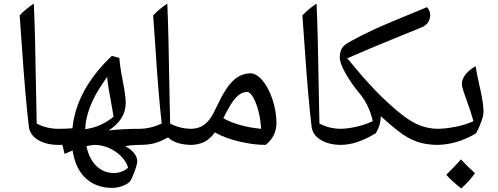

<svg xmlns="http://www.w3.org/2000/svg" viewBox="-20 -800 2782 1073"><path d="M168.9 -779.8Q176.3 -636.7 181.6 -282.2L185.1 -109.9Q239.3 -80.1 308.1 -80.1Q317.9 -80.1 317.9 -69.8V0Q317.9 9.8 308.1 9.8Q238.8 9.8 192.9 -17.8Q147 -45.4 141.1 -92.8Q121.6 -254.9 101.1 -557.1L89.8 -713.9Q124.5 -750.5 168.9 -779.8Z M679.7 17.1Q711.9 33.7 729.5 56.2Q747.1 78.6 747.1 101.1Q747.1 118.7 731 161.1Q714.8 203.6 707 212.9Q694.8 228 665.5 239Q636.2 250 607.9 250Q516.6 250 458.5 195.6Q400.4 141.1 385.7 41L340.8 60.1L328.6 8.8L316.4 9.8H307.6Q297.9 9.8 297.9 0V-69.8Q297.9 -80.1 307.6 -80.1Q343.8 -80.1 384.8 -83Q406.7 -299.8 605 -487.8L647 -476.1Q650.9 -422.4 668 -337.4Q682.6 -261.2 682.6 -225.1Q682.6 -132.3 586.9 -70.8Q661.1 -80.1 762.7 -80.1Q775.9 -80.1 775.9 -67.9V-2.9Q775.9 9.8 762.7 9.8Q713.4 9.8 679.7 17.1ZM578.6 -370.1Q530.8 -302.2 508.1 -258.3Q485.4 -214.4 471.7 -168.7Q458 -123 456.1 -78.1Q543.5 -89.4 614.7 -147.9L604.5 -207.5Q583 -318.4 578.6 -370.1ZM508.8 9.8Q492.2 9.8 462.9 17.1Q478.5 88.4 518.8 127.7Q559.1 167 617.7 167Q639.2 167 661.6 158.4Q684.1 149.9 695.8 136.2Q686.5 104 657.5 74.2Q628.4 44.4 588.9 27.1Q549.3 9.8 508.8 9.8Z M755.9 9.8Q746.1 9.8 746.1 0V-69.8Q746.1 -80.1 755.9 -80.1Q821.8 -80.1 883.8 -109.9Q865.2 -270 846.7 -561.5L835.9 -713.9Q870.6 -750.5 915 -779.8Q921.9 -626.5 927.2 -282.2L930.7 -109.9Q984.9 -80.1 1053.7 -80.1Q1064 -80.1 1064 -69.8V0Q1064 9.8 1053.7 9.8Q962.9 9.8 918.9 -32.2Q875 -7.8 841.3 1Q807.6 9.8 755.9 9.8Z M1464.8 9.8Q1395.5 9.8 1315.2 -9.5Q1234.9 -28.8 1181.2 -60.1Q1152.3 -21.5 1119.6 -5.9Q1086.9 9.8 1043.9 9.8Q1034.2 9.8 1034.2 0V-69.8Q1034.2 -80.1 1043.9 -80.1Q1088.4 -80.1 1118.4 -100.8Q1148.4 -121.6 1172.9 -167L1195.8 -213.9Q1239.3 -307.6 1282.5 -348.9Q1325.7 -390.1 1379.9 -390.1Q1413.1 -390.1 1446.8 -350.6Q1480.5 -311 1502.7 -244.9Q1524.9 -178.7 1524.9 -112.8Q1524.9 -38.1 1464.8 9.8ZM1361.8 -286.1Q1328.6 -286.1 1299.3 -255.6Q1270 -225.1 1228 -139.2Q1312.5 -92.3 1439 -80.1Q1437 -127 1425.3 -174.6Q1413.6 -222.2 1395.8 -254.2Q1377.9 -286.1 1361.8 -286.1Z M1749 -779.8Q1756.3 -636.7 1761.7 -282.2L1765.1 -109.9Q1819.3 -80.1 1888.2 -80.1Q1897.9 -80.1 1897.9 -69.8V0Q1897.9 9.8 1888.2 9.8Q1818.8 9.8 1772.9 -17.8Q1727.1 -45.4 1721.2 -92.8Q1701.7 -254.9 1681.2 -557.1L1669.9 -713.9Q1704.6 -750.5 1749 -779.8Z M2063 -123Q2046.4 -203.1 1998 -267.1Q1945.8 -329.1 1912.4 -387.7Q1878.9 -446.3 1878.9 -478Q1878.9 -508.8 1890.1 -528.6Q1901.4 -548.3 1929.7 -564Q1999 -602.5 2071 -635.7Q2143.1 -668.9 2365.7 -759.8Q2375 -752 2379.6 -739.3Q2384.3 -726.6 2384.3 -715.3L2383.3 -705.1Q2377.4 -663.6 2334 -646L2220.7 -600.1Q2023.4 -520 1920.9 -474.1Q2013.7 -360.8 2076.7 -295.7Q2139.6 -230.5 2205.1 -176Q2270.5 -121.6 2322.5 -100.8Q2374.5 -80.1 2427.7 -80.1Q2438 -80.1 2438 -69.8V0Q2438 9.8 2427.7 9.8Q2361.3 9.8 2308.6 -8.8Q2255.9 -27.3 2201.7 -70.6Q2147.5 -113.8 2107.9 -150.9Q2107.9 -101.6 2080.1 -55.2Q2026.4 -23.4 1978.8 -6.8Q1931.2 9.8 1877.9 9.8Q1868.2 9.8 1868.2 0V-69.8Q1868.2 -80.1 1877.9 -80.1Q1920.4 -80.1 1970.9 -91.6Q2021.5 -103 2063 -123Z M2418 9.8Q2408.2 9.8 2408.2 0V-69.8Q2408.2 -80.1 2418 -80.1Q2470.2 -80.1 2526.9 -91.6Q2583.5 -103 2626 -123Q2611.8 -175.3 2583.5 -252Q2561 -312.5 2561 -331.1Q2561 -357.9 2582.5 -384.8Q2604 -411.6 2638.2 -430.2Q2643.1 -396 2650.6 -362.1Q2658.2 -328.1 2665.3 -295.4Q2672.4 -262.7 2677.2 -232.2Q2682.1 -201.7 2682.1 -174.8Q2682.1 -137.2 2641.1 -55.2Q2532.2 9.8 2418 9.8ZM2634.3 167.5Q2609.4 205.1 2558.1 253.4Q2505.9 212.9 2474.1 176.8Q2523.9 127.9 2556.2 90.8Q2594.7 132.8 2634.3 167.5Z"/></svg>

Font: Droid Persian Naskh
Style: Regular
Weight: 400
Designer: Pascal Zoghbi
Foundry: Ascender Corporation
Version: Version 1.00